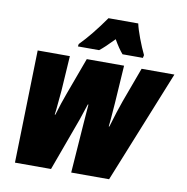

<svg xmlns="http://www.w3.org/2000/svg" viewBox="-84 -847 903 928"><g transform="rotate(10 367.5 -383.0)"><path d="M64 -553H222L211 -382Q210 -367 202 -286L199 -262H202Q220 -323 238 -371L305 -553H488L476 -368Q474 -339 472 -317Q470 -295 469 -279L466 -251H469Q493 -332 511 -382L574 -553H735L512 0H326L344 -248L351 -338H348L322 -260L227 0H50ZM254 -618Q311 -676 374 -766H520Q526 -738 542 -695.5Q558 -653 574 -620L571 -606H471Q450 -630 426 -672Q381 -625 356 -606H252Z"/></g></svg>

Font: Noto Sans UI CondBlack
Style: Italic
Weight: 900
Width: 3
Italic angle: -12°
Designer: Monotype Design Team
Foundry: Monotype Imaging Inc.
Version: Version 1.001